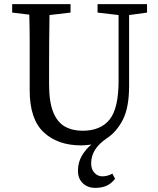

<svg xmlns="http://www.w3.org/2000/svg" viewBox="-20 -690 767 931"><path d="M442 221Q405 221 381.5 198.5Q358 176 358 138Q358 98 376.5 66Q395 34 423 11Q411 12 399 13.5Q387 15 374 15Q260 15 192 -48.5Q124 -112 124 -252V-360Q124 -425 124 -490Q124 -555 122 -619L39 -629V-670H322V-629L220 -617Q219 -553 218.5 -489Q218 -425 218 -360V-281Q218 -196 238 -146.5Q258 -97 294.5 -76.5Q331 -56 380 -56Q468 -56 511.5 -110.5Q555 -165 555 -298V-617L453 -629V-670H693V-629L606 -617V-274Q606 -168 575.5 -109Q545 -50 496 -18Q422 32 422 102Q422 131 438 148Q454 165 476 165Q488 165 500 162Q512 159 525 152L538 177Q519 201 496 211Q473 221 442 221Z"/></svg>

Font: Source Serif 4
Style: Regular
Weight: 400
Designer: Frank Grießhammer
Foundry: Adobe
Version: Version 4.005;hotconv 1.1.0;makeotfexe 2.6.0